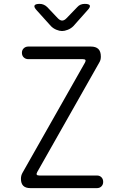

<svg xmlns="http://www.w3.org/2000/svg" viewBox="-20 -970 640 990"><path d="M137 0Q112 0 100 -12Q88 -24 88 -48Q88 -57 90 -64.5Q92 -72 96 -79L418 -647Q423 -656 420.5 -660.5Q418 -665 407 -665H126Q112 -665 102.5 -674Q93 -683 93 -698Q93 -712 102.5 -721Q112 -730 126 -730H448Q474 -730 487 -717.5Q500 -705 500 -678Q500 -669 498 -661.5Q496 -654 491 -646L172 -83Q167 -74 169.5 -69.5Q172 -65 183 -65H480Q494 -65 503 -56Q512 -47 512 -32Q512 -18 503 -9Q494 0 480 0ZM185 -950Q196 -950 206 -945.5Q216 -941 224 -933L277 -877Q289 -864 300.5 -864Q312 -864 324 -877L379 -934Q386 -942 395.5 -946Q405 -950 417 -950Q439 -950 443 -942Q447 -934 431 -917L358 -835Q346 -823 329.5 -816.5Q313 -810 300 -810Q287 -810 271 -816.5Q255 -823 243 -835L170 -916Q154 -933 158 -941.5Q162 -950 185 -950Z"/></svg>

Font: Maple Mono ExtraLight
Style: Regular
Weight: 275
Monospace: yes
Designer: subframe7536
Version: Version 7.000